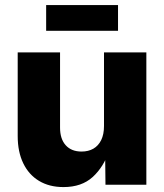

<svg xmlns="http://www.w3.org/2000/svg" viewBox="-20 -739 656 768"><path d="M233.9 9.3Q177.2 9.3 136.2 -15.4Q95.2 -40 73 -85.9Q50.8 -131.8 50.8 -194.8V-529.3H220.2V-228.5Q220.2 -183.1 242.9 -158Q265.6 -132.8 306.2 -132.8Q333.5 -132.8 353.5 -144.3Q373.5 -155.8 384.8 -178.7Q396 -201.7 396 -234.9V-529.3H565.4V0H401.9L400.4 -138.2H417.5Q395 -71.3 350.8 -31Q306.6 9.3 233.9 9.3ZM452.1 -718.8V-615.7H164.6V-718.8Z"/></svg>

Font: Inter 24pt ExtraBold
Style: Regular
Weight: 800
Designer: Rasmus Andersson
Foundry: rsms
Version: Version 4.001;git-66647c0bb